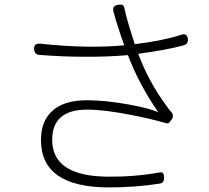

<svg xmlns="http://www.w3.org/2000/svg" viewBox="-20 -794 913 839"><path d="M449 25Q159 22 159 -182Q159 -260 203 -304Q254 -356 360 -356Q439 -356 545 -337Q640 -319 672 -303Q587 -426 539 -553Q442 -545 345 -546Q257 -546 153 -554Q131 -555 129 -579Q127 -606 158 -603Q361 -581 523 -596Q508 -636 490 -694Q489 -698 488 -700Q485 -711 477 -739Q467 -769 496 -773Q511 -775 516 -772Q522 -769 524 -756Q537 -697 569 -601Q688 -615 772 -642Q798 -651 801 -623Q803 -602 783 -596Q711 -576 584 -559Q630 -436 707 -332Q713 -322 729 -304Q743 -288 728 -269Q727 -267 724 -264Q717 -253 708 -255Q648 -273 557 -291Q435 -315 361 -315Q208 -315 208 -183Q208 -24 451 -22Q570 -21 674 -40Q688 -43 692.5 -37Q697 -31 697 -16Q697 4 680 8Q575 25 449 25Z"/></svg>

Font: GenSenRounded TW L
Style: Regular
Weight: 300
Version: Version 1.501;PS 1;hotconv 16.6.51;makeotf.lib2.5.65220